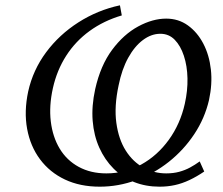

<svg xmlns="http://www.w3.org/2000/svg" viewBox="-20 -692 838 722"><path d="M355 10Q281 10 224 -17Q167 -44 130.5 -93Q94 -142 82 -207.5Q70 -273 86 -348Q104 -429 153.5 -495.5Q203 -562 275 -608Q347 -654 431 -672L438 -634Q370 -614 317 -575.5Q264 -537 229 -482.5Q194 -428 179 -361Q164 -294 171 -235.5Q178 -177 204.5 -133Q231 -89 276 -64.5Q321 -40 380 -40Q451 -40 511.5 -73.5Q572 -107 615 -166.5Q658 -226 675 -302Q686 -351 685 -397.5Q684 -444 671.5 -482Q659 -520 637 -542.5Q615 -565 583 -565Q549 -565 517.5 -541.5Q486 -518 462 -474.5Q438 -431 426 -371Q409 -292 417.5 -230Q426 -168 453 -125.5Q480 -83 520 -61.5Q560 -40 605 -40Q632 -40 654 -46Q676 -52 694.5 -62Q713 -72 731 -85L748 -47Q720 -28 692.5 -15Q665 -2 637.5 4Q610 10 580 10Q528 10 484 -7.5Q440 -25 407 -58Q374 -91 353.5 -136.5Q333 -182 328.5 -237.5Q324 -293 338 -357Q358 -446 401.5 -504.5Q445 -563 499.5 -592.5Q554 -622 605 -622Q651 -622 686.5 -596.5Q722 -571 744.5 -528Q767 -485 773 -430.5Q779 -376 766 -316Q750 -247 710.5 -187.5Q671 -128 615 -83.5Q559 -39 492 -14.5Q425 10 355 10Z"/></svg>

Font: Ysabeau Office Medium
Style: Italic
Weight: 500
Italic angle: -12°
Designer: Christian Thalmann (Catharsis Fonts)
Version: Version 2.001;gftools[0.9.30]; featfreeze: tnum,lnum,ss02